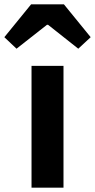

<svg xmlns="http://www.w3.org/2000/svg" viewBox="-66 -863 437 883"><path d="M79 0H226V-560H79ZM-46 -692 10 -639 150 -749H155L294 -639L351 -692L228 -843H77Z"/></svg>

Font: Noto Sans JP
Style: Bold
Weight: 700
Designer: Ryoko NISHIZUKA 西塚涼子 (kana, bopomofo & ideographs); Paul D. Hunt (Latin, Greek & Cyrillic); Sandoll Communications 산돌커뮤니
Foundry: Adobe
Version: Version 2.004;hotconv 1.0.118;makeotfexe 2.5.65603